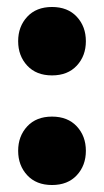

<svg xmlns="http://www.w3.org/2000/svg" viewBox="-20 -513 298 550"><path d="M32 -395Q32 -437 58 -465Q84 -493 129 -493Q174 -493 200 -465Q226 -437 226 -395Q226 -353 200 -325Q174 -297 129 -297Q84 -297 58 -325Q32 -353 32 -395ZM32 -81Q32 -123 58 -151Q84 -179 129 -179Q174 -179 200 -151Q226 -123 226 -81Q226 -39 200 -11Q174 17 129 17Q84 17 58 -11Q32 -39 32 -81Z"/></svg>

Font: Baloo Chettan
Style: Regular
Weight: 400
Designer: Maithili Shingre and Ek Type
Foundry: Ek Type
Version: Version 1.443;PS 1.000;hotconv 16.6.51;makeotf.lib2.5.65220;